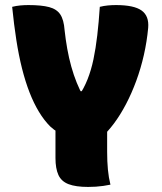

<svg xmlns="http://www.w3.org/2000/svg" viewBox="-20 -729 640 758"><path d="M416 0Q402 3 387.5 5Q373 7 358.5 8Q344 9 328 9Q279 9 250.5 -2Q222 -13 210.5 -38.5Q199 -64 199 -105Q199 -156 199 -210Q199 -264 199 -318H403Q403 -286 403 -255Q403 -224 403 -192.5Q403 -161 403 -130Q403 -91 406 -59.5Q409 -28 416 0ZM28 -702Q44 -706 60 -707.5Q76 -709 92 -709Q144 -709 174 -701Q204 -693 218 -672Q232 -651 235 -610Q239 -573 245.5 -536.5Q252 -500 261.5 -466Q271 -432 283 -402.5Q295 -373 308 -350L264 -369H333L290 -349Q311 -379 325.5 -415.5Q340 -452 349 -495Q358 -538 364 -589.5Q370 -641 374 -702Q390 -706 406 -707.5Q422 -709 438 -709Q509 -709 539 -687.5Q569 -666 565 -619Q560 -565 548 -512Q536 -459 518 -410Q500 -361 477.5 -318Q455 -275 429.5 -241Q404 -207 377 -183Q333 -183 301.5 -185Q270 -187 248 -192Q226 -197 209.5 -206.5Q193 -216 178 -230Q154 -254 133.5 -288Q113 -322 96.5 -364.5Q80 -407 67 -458.5Q54 -510 44.5 -571Q35 -632 28 -702Z"/></svg>

Font: Recursive Monospace Casual Black
Style: Regular
Weight: 900
Version: Version 1.047